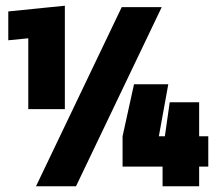

<svg xmlns="http://www.w3.org/2000/svg" viewBox="-20 -652 759 672"><path d="M207 -270H79V-518L9 -511V-612L207 -632ZM546 -627 246 0H106L406 -627ZM709 -175V-69H677V0H549V-69H409V-175L449 -357H569L536 -175H557L574 -294H677V-175Z"/></svg>

Font: Blinker Black
Style: Regular
Weight: 900
Designer: Juergen Huber
Foundry: supertype
Version: Version 1.017;hotconv 1.0.117;makeotfexe 2.5.65602